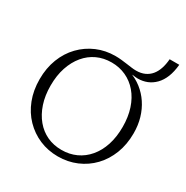

<svg xmlns="http://www.w3.org/2000/svg" viewBox="-196 -1036 1173 1210"><g transform="rotate(30 390.5 -431.5)"><path d="M388 -37Q445 -37 493 -59Q541 -81 576.5 -123Q612 -165 631 -223.5Q650 -282 650 -355Q650 -428 630.5 -487Q611 -546 575.5 -587.5Q540 -629 492 -651Q444 -673 388 -673Q330 -673 282.5 -651Q235 -629 200 -587Q165 -545 145.5 -486.5Q126 -428 126 -355Q126 -282 145.5 -223.5Q165 -165 200 -123Q235 -81 282.5 -59Q330 -37 388 -37ZM539 -665 517 -678Q566 -661 605 -630.5Q644 -600 672 -558Q700 -516 715 -465Q730 -414 730 -355Q730 -274 704 -207Q678 -140 631.5 -91.5Q585 -43 522.5 -16.5Q460 10 388 10Q316 10 254 -16.5Q192 -43 145 -91.5Q98 -140 72 -207Q46 -274 46 -355Q46 -436 72 -503Q98 -570 145 -618.5Q192 -667 254 -693.5Q316 -720 388 -720Q412 -720 433.5 -717.5Q455 -715 474 -712.5Q493 -710 510.5 -707.5Q528 -705 545 -705Q580 -705 606.5 -717Q633 -729 651 -750.5Q669 -772 679.5 -803Q690 -834 693 -873H763Q758 -820 742.5 -781.5Q727 -743 702 -717.5Q677 -692 646 -679.5Q615 -667 579 -667Q571 -667 562.5 -668Q554 -669 546 -670Q538 -671 530 -672.5Q522 -674 515 -676H539Z"/></g></svg>

Font: Roboto Serif 36pt Light
Style: Regular
Weight: 300
Designer: Greg Gazdowicz
Foundry: Commercial Type
Version: Version 1.008